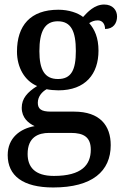

<svg xmlns="http://www.w3.org/2000/svg" viewBox="-20 -590 545 848"><path d="M215 238C388 238 469 166 469 51C469 -35 422 -97 307 -97H204C162 -97 147 -109 147 -136C147 -164 166 -185 186 -196C198 -193 223 -191 238 -191C358 -191 415 -264 415 -366C415 -424 398 -460 374 -488C385 -495 396 -500 412 -500C433 -500 444 -483 444 -462C481 -462 497 -488 497 -517C497 -545 478 -570 440 -570C397 -570 366 -536 347 -515C324 -533 284 -547 238 -547C114 -547 55 -477 55 -362C55 -292 89 -233 144 -210C101 -183 76 -155 76 -114C76 -70 105 -46 133 -33C69 -22 14 19 14 95C14 186 81 238 215 238ZM236 -241C177 -241 154 -282 154 -364C154 -450 177 -496 235 -496C294 -496 315 -452 315 -365C315 -281 295 -241 236 -241ZM218 187C133 187 102 147 102 90C102 15 150 -3 197 -3H293C350 -3 381 16 381 71C381 138 341 187 218 187Z"/></svg>

Font: Noto Serif Myanmar SemiCondensed Medium
Style: Regular
Weight: 500
Width: 4
Designer: Ben Mitchell and the Monotype Design Team
Foundry: Monotype Imaging Inc.
Version: Version 2.106